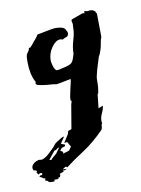

<svg xmlns="http://www.w3.org/2000/svg" viewBox="-85 -326 445 608"><g transform="rotate(-10 137.0 -21.5)"><path d="M87 197Q85 196 85 196Q84 196 83.5 196.5Q83 197 82 197L81 198Q80 199 78.5 199.5Q77 200 75 202L74 203H86Q83 206 79.5 206.5Q76 207 73 207L76 210L62 215Q62 217 62.5 217.5Q63 218 63 220Q63 221 61 225L54 227L56 229Q54 231 47.5 230.5Q41 230 41 232Q42 233 42 233L43 234L41 235H43Q43 236 34 236Q23 236 22.5 233Q22 230 13 228Q13 226 13.5 224.5Q14 223 15 221Q11 221 9.5 220.5Q8 220 5 217L-3 213Q-2 212 -1 210.5Q0 209 5 209H7V203Q5 203 4.5 202.5Q4 202 2 202Q-1 202 -4 206L-10 198Q-8 197 -8 197Q-8 195 -8.5 194.5Q-9 194 -9 192L-15 190L-16 191Q-18 191 -19 186.5Q-20 182 -20 183Q-20 176 -16 171.5Q-12 167 -7.5 164.5Q-3 162 1 161Q5 160 4 160Q6 160 8.5 160.5Q11 161 13 161Q17 161 24 157Q31 153 37.5 147Q44 141 49.5 135.5Q55 130 58 127L64 119L72 113Q79 109 85 105Q91 101 96 101L82 122L95 127L93 132L83 135L76 143L84 148L85 155Q87 152 95 150.5Q103 149 105 146L112 136Q111 134 109 131Q105 125 105 123L102 120L93 121L109 96L112 86L123 82L136 5L139 -5L136 -9Q136 -16 138 -25.5Q140 -35 142 -44.5Q144 -54 146 -62Q148 -70 148 -75Q137 -73 126 -70.5Q115 -68 101 -66Q94 -68 83 -68.5Q72 -69 61.5 -70.5Q51 -72 43.5 -74Q36 -76 36 -81Q36 -82 38 -84Q30 -98 26.5 -114.5Q23 -131 23 -148Q23 -155 23 -161.5Q23 -168 25 -175L34 -189Q34 -193 35 -194L40 -196L38 -193L47 -203Q48 -204 52 -209.5Q56 -215 58 -216L64 -224Q66 -226 66.5 -227.5Q67 -229 68 -230L70 -232Q71 -232 79 -233.5Q87 -235 96.5 -237Q106 -239 115 -240.5Q124 -242 127 -242Q153 -242 159 -233Q165 -224 165 -218Q163 -209 158 -208Q153 -207 145 -202Q141 -204 137 -204Q123 -204 109.5 -185Q96 -166 96 -143Q96 -139 99 -127.5Q102 -116 108 -110H116Q132 -114 141 -116Q150 -118 155.5 -121.5Q161 -125 164 -131.5Q167 -138 171 -152Q171 -172 177.5 -193.5Q184 -215 184 -227Q184 -232 184.5 -236.5Q185 -241 185 -245Q185 -247 184 -250Q183 -253 183 -256Q183 -259 185 -260L221 -273H225L227 -271L228 -279L238 -277L244 -278Q252 -278 254.5 -277Q257 -276 263 -271V-268L266 -265L267 -191Q267 -188 265.5 -185Q264 -182 264 -181L260 -160Q260 -159 256.5 -147.5Q253 -136 248 -128L236 -89Q236 -88 233 -77Q230 -66 230 -61Q230 -43 229 -33Q228 -23 227 -18.5Q226 -14 225 -13.5Q224 -13 224 -13L219 32L234 26Q232 39 226.5 50Q221 61 221 74Q221 76 221.5 77.5Q222 79 222 81Q219 83 219 90.5Q219 98 214 103Q179 138 147 158.5Q115 179 89 199ZM69 134Q64 139 61.5 139Q59 139 57 141L37 166L44 167Q46 163 53 157.5Q60 152 62 150L75 132Z"/></g></svg>

Font: East Sea Dokdo
Style: Regular
Weight: 400
Designer: YoonDesign Inc.
Foundry: YoonDesign Inc.
Version: Version 1.00